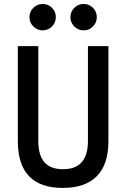

<svg xmlns="http://www.w3.org/2000/svg" viewBox="-20 -922 626 952"><path d="M291 9.8Q68.4 9.8 68.4 -222.7V-693.4H169.9V-222.7Q169.9 -153.3 199.7 -118.2Q229.5 -83 293 -83Q416 -83 416 -222.7V-693.4H517.6V-222.7Q517.6 -106.4 460 -48.3Q402.3 9.8 291 9.8ZM191.4 -771.5Q164.6 -771.5 145.3 -790.8Q126 -810.1 126 -836.9Q126 -864.3 145.3 -883.3Q164.6 -902.3 191.4 -902.3Q218.8 -902.3 237.8 -883.3Q256.8 -864.3 256.8 -836.9Q256.8 -810.1 237.8 -790.8Q218.8 -771.5 191.4 -771.5ZM394.5 -771.5Q367.7 -771.5 348.4 -790.8Q329.1 -810.1 329.1 -836.9Q329.1 -864.3 348.4 -883.3Q367.7 -902.3 394.5 -902.3Q421.9 -902.3 440.9 -883.3Q460 -864.3 460 -836.9Q460 -810.1 440.9 -790.8Q421.9 -771.5 394.5 -771.5Z"/></svg>

Font: Cascadia Mono PL
Style: Regular
Weight: 400
Monospace: yes
Designer: Aaron Bell
Foundry: Saja Typeworks
Version: Version 2404.023; ttfautohint (v1.8.4)